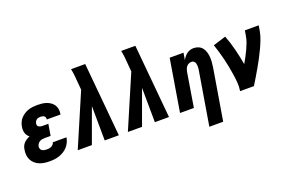

<svg xmlns="http://www.w3.org/2000/svg" viewBox="-113 -1160 2725 1799"><g transform="rotate(-20 1250.0 -260.0)"><path d="M200 8Q174 8 148 4.5Q122 1 98.5 -8.5Q75 -18 56 -34.5Q37 -51 25.5 -73Q14 -95 11 -121Q8 -147 13 -174Q15 -191 21.5 -207.5Q28 -224 40.5 -237.5Q53 -251 68.5 -260.5Q84 -270 100 -276Q89 -285 80 -297Q71 -309 66.5 -323.5Q62 -338 61.5 -354Q61 -370 64 -386Q67 -407 76.5 -428.5Q86 -450 102 -467Q118 -484 138 -496.5Q158 -509 179.5 -516Q201 -523 223 -525.5Q245 -528 267 -528Q290 -528 313.5 -525.5Q337 -523 358.5 -515.5Q380 -508 398 -495.5Q416 -483 428 -465Q440 -447 444 -424Q448 -401 444 -377L443 -370H306V-372Q308 -382 304.5 -391Q301 -400 294 -405Q287 -410 277 -412Q267 -414 257 -414Q247 -414 237 -411.5Q227 -409 218.5 -402.5Q210 -396 205 -386.5Q200 -377 199 -368Q197 -358 200.5 -349Q204 -340 212 -335.5Q220 -331 229 -329Q238 -327 248 -327H306L287 -213H229Q216 -213 203 -211Q190 -209 178 -202Q166 -195 158 -183.5Q150 -172 148 -159Q146 -147 150 -135.5Q154 -124 163.5 -117.5Q173 -111 185 -108.5Q197 -106 210 -106Q221 -106 233 -107.5Q245 -109 256 -114.5Q267 -120 275.5 -129.5Q284 -139 286 -150H423L422 -148Q418 -125 407.5 -102Q397 -79 380 -60Q363 -41 341 -27.5Q319 -14 295.5 -6Q272 2 248 5Q224 8 200 8Z M480 0 704 -522 698 -593Q696 -629 692 -664.5Q688 -700 681 -735H822L890 0H749L746 -343L621 0Z M980 0 1204 -522 1198 -593Q1196 -629 1192 -664.5Q1188 -700 1181 -735H1322L1390 0H1249L1246 -343L1121 0Z M1714 215 1802 -314Q1804 -325 1805 -335Q1806 -345 1805.5 -355.5Q1805 -366 1803.5 -376Q1802 -386 1797 -394.5Q1792 -403 1784 -408.5Q1776 -414 1765 -414Q1752 -414 1738.5 -408.5Q1725 -403 1716 -392.5Q1707 -382 1702 -369Q1697 -356 1694 -342L1638 0H1500L1586 -520H1724L1712 -450Q1721 -466 1733 -481Q1745 -496 1759.5 -507Q1774 -518 1791.5 -523Q1809 -528 1826 -528Q1852 -528 1875 -518Q1898 -508 1912.5 -489Q1927 -470 1934 -446.5Q1941 -423 1943 -398Q1945 -373 1943 -347Q1941 -321 1937 -295L1852 215Z M2099 0Q2106 -43 2102.5 -85.5Q2099 -128 2092.5 -169Q2086 -210 2078.5 -250.5Q2071 -291 2061 -331Q2051 -371 2039.5 -410.5Q2028 -450 2015 -488L2142 -528Q2170 -456 2189 -379.5Q2208 -303 2222 -225Q2239 -254 2255 -284Q2271 -314 2285 -344Q2299 -374 2310.5 -405Q2322 -436 2327 -468L2336 -520H2474L2465 -468Q2458 -427 2442.5 -386.5Q2427 -346 2408.5 -306.5Q2390 -267 2369.5 -228Q2349 -189 2327 -151Q2305 -113 2282.5 -75Q2260 -37 2237 0Z"/></g></svg>

Font: Iosevka Heavy Oblique
Style: Regular
Weight: 900
Italic angle: -9°
Monospace: yes
Designer: Belleve Invis
Foundry: Belleve Invis
Version: Version 32.5.0; ttfautohint (v1.8.4)